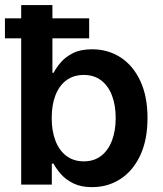

<svg xmlns="http://www.w3.org/2000/svg" viewBox="-21 -748 659 778"><path d="M352.1 10.3Q307.1 10.3 276.4 -4.9Q245.6 -20 226.3 -42Q207 -64 195.8 -85H189V0H64.9V-727.5H191.4V-453.1H196.3Q207 -474.1 226.1 -496.1Q245.1 -518.1 275.6 -533.2Q306.2 -548.3 352.5 -548.3Q416 -548.3 466.8 -515.9Q517.6 -483.4 547.1 -420.9Q576.7 -358.4 576.7 -269.5Q576.7 -181.6 547.6 -119.1Q518.6 -56.6 467.8 -23.2Q417 10.3 352.1 10.3ZM318.4 -94.2Q360.4 -94.2 389.2 -116.7Q418 -139.2 432.9 -179Q447.8 -218.8 447.8 -270Q447.8 -321.3 432.9 -360.6Q418 -399.9 389.2 -422.1Q360.4 -444.3 318.4 -444.3Q276.9 -444.3 247.8 -422.6Q218.8 -400.9 203.6 -361.8Q188.5 -322.8 188.5 -270Q188.5 -217.8 203.6 -178Q218.8 -138.2 248 -116.2Q277.3 -94.2 318.4 -94.2ZM-1 -592.8V-673.8H340.3V-592.8Z"/></svg>

Font: Inter 17pt SemiBold
Style: Regular
Weight: 600
Version: Version 4.001;git-66647c0bb